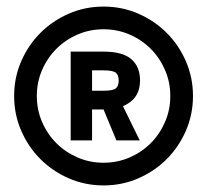

<svg xmlns="http://www.w3.org/2000/svg" viewBox="-20 -727 630 584"><path d="M295 -163Q239 -163 189.5 -184.5Q140 -206 103 -243Q66 -280 44.5 -329.5Q23 -379 23 -435Q23 -491 44.5 -540.5Q66 -590 103 -627Q140 -664 189.5 -685.5Q239 -707 295 -707Q351 -707 400.5 -685.5Q450 -664 487 -627Q524 -590 545.5 -540.5Q567 -491 567 -435Q567 -379 545.5 -329.5Q524 -280 487 -243Q450 -206 400.5 -184.5Q351 -163 295 -163ZM295 -232Q337 -232 374 -248Q411 -264 438.5 -291.5Q466 -319 482 -356Q498 -393 498 -435Q498 -477 482 -514Q466 -551 438.5 -578.5Q411 -606 374 -622Q337 -638 295 -638Q253 -638 216 -622Q179 -606 151.5 -578.5Q124 -551 108 -514Q92 -477 92 -435Q92 -393 108 -356Q124 -319 151.5 -291.5Q179 -264 216 -248Q253 -232 295 -232ZM195 -570H295Q353 -570 379.5 -547Q406 -524 406 -482Q406 -454 393 -434.5Q380 -415 354 -404L405 -300H334L295 -394H260V-300H195ZM295 -451Q323 -451 332 -458Q341 -465 341 -482Q341 -499 332 -506Q323 -513 295 -513H260V-451Z"/></svg>

Font: Golos UI VF
Style: Regular
Weight: 400
Designer: A.Korolkova, Vitaly Kuzmin
Foundry: ParaType Ltd
Version: Version 2.000